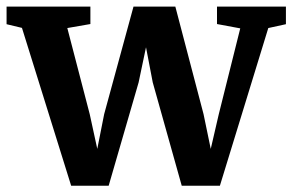

<svg xmlns="http://www.w3.org/2000/svg" viewBox="-24 -572 912 599"><path d="M-3.5 -496.5V-551.5H258V-497L186 -484.5L256 -215.5L279.5 -107.5L301 -216L392.5 -551.5H523L611 -216L633.5 -107.5L658.5 -215.5L725.5 -483.5L653 -497V-551.5H868V-496.5L813 -484.5L662 7.5H543L452.5 -315L431.5 -424.5L408.5 -315L315 7.5H198L44.5 -485Z"/></svg>

Font: Merriweather 28pt
Style: Bold
Weight: 700
Version: Version 2.100